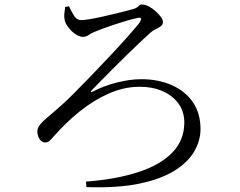

<svg xmlns="http://www.w3.org/2000/svg" viewBox="-20 -774 1040 831"><path d="M278.5 -746.9 262 -743.8Q259.7 -730.1 258.4 -714.4Q257 -698.6 260.2 -685.7Q262.5 -675.3 270.7 -662.8Q278.8 -650.3 290.2 -639.3Q301.5 -628.3 314.7 -621.4Q327.9 -614.5 339.4 -614.5Q352.3 -614.5 363.4 -622.3Q374.5 -630 389.3 -636.2Q403.7 -642.5 428.1 -651.4Q452.5 -660.3 479.7 -669.1Q506.9 -678 531 -685.1Q555.1 -692.2 569.9 -695.2Q589.5 -700.2 590.2 -693.4Q591 -686.5 581.7 -672.9Q568.8 -656.7 538.2 -621.9Q507.7 -587.1 466.7 -543.2Q425.7 -499.3 381.5 -453.3Q337.3 -407.3 297.8 -367.8Q258.4 -328.3 230.1 -304.4Q206.8 -283.8 186.5 -267Q166.3 -250.3 154 -235.6Q141.7 -220.9 141.7 -205.6Q141.7 -186.5 151.5 -172Q161.3 -157.4 174.7 -157.4Q186.9 -157.4 194.9 -164.8Q202.9 -172.2 213.7 -184.9Q263.8 -242.1 323.7 -290.7Q383.7 -339.4 450.2 -368.9Q516.7 -398.5 584.5 -398.5Q640.5 -398.5 684.3 -379.2Q728.1 -359.8 752.9 -325.2Q777.7 -290.6 777.7 -243.7Q777.7 -167 725.6 -113.5Q673.5 -60 578 -28.9Q482.4 2.2 352 12.1L354.2 35.8Q490.4 40.5 585.1 20.4Q679.7 0.2 737.3 -36.5Q794.9 -73.3 821.4 -119.8Q847.8 -166.3 847.8 -215.1Q847.8 -284.3 814.4 -332.3Q781 -380.3 722.9 -405.7Q664.7 -431.2 591.9 -431.2Q542.1 -431.2 486 -416.9Q429.9 -402.6 382.2 -378.1Q374.8 -374.5 373.1 -375.9Q371.4 -377.4 377.8 -383.9Q390.5 -397.7 415 -422.3Q439.5 -447 469.7 -477.4Q500 -507.7 531.3 -538.4Q562.7 -569.1 589.1 -593.9Q615.5 -618.7 630.9 -632.6Q641.3 -641.8 653.9 -647.5Q666.5 -653.2 675.9 -660.5Q685.2 -667.8 685.2 -679.1Q685.2 -688.4 675.8 -701.3Q666.4 -714.2 652.5 -726.4Q638.6 -738.6 623.2 -746.5Q607.8 -754.4 594.7 -754.4Q585.5 -754.4 578.6 -746.7Q571.6 -739 555.2 -734.5Q544.1 -731.3 521.7 -725.6Q499.3 -719.9 471.8 -713.2Q444.4 -706.5 416.4 -700.4Q388.4 -694.3 365.7 -690.6Q342.9 -687 331.2 -687Q312.2 -687 300.3 -706.1Q288.4 -725.1 278.5 -746.9Z"/></svg>

Font: Source Han Serif JP VF
Style: Regular
Weight: 250
Designer: Ryoko NISHIZUKA 西塚涼子 (kana & ideographs); Frank Grießhammer (Latin, Greek & Cyrillic); Wenlong ZHANG 张文龙 (bopomofo); San
Foundry: Adobe
Version: Version 2.001;hotconv 1.1.0;makeotfexe 2.6.0